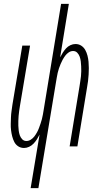

<svg xmlns="http://www.w3.org/2000/svg" viewBox="-20 -755 540 990"><path d="M138 215 184 -61Q178 -49 170.5 -37Q163 -25 153 -14.5Q143 -4 130 2Q117 8 104 8Q87 8 74 -0.5Q61 -9 54 -22.5Q47 -36 43 -51.5Q39 -67 37 -83.5Q35 -100 35.5 -116Q36 -132 36.5 -149Q37 -166 39.5 -182.5Q42 -199 44 -215L95 -520H135L83 -210Q81 -197 79 -184Q77 -171 76 -158Q75 -145 74.5 -132Q74 -119 74.5 -106.5Q75 -94 76.5 -81.5Q78 -69 82 -57.5Q86 -46 94.5 -37Q103 -28 116 -28Q128 -28 139 -35Q150 -42 157.5 -52Q165 -62 171 -73Q177 -84 181 -95Q185 -106 189 -117.5Q193 -129 196 -140.5Q199 -152 201 -163.5Q203 -175 205 -187L295 -735H335L290 -459Q296 -471 303.5 -483Q311 -495 320.5 -505.5Q330 -516 343 -522Q356 -528 369 -528Q386 -528 399 -519.5Q412 -511 419.5 -497.5Q427 -484 431 -468.5Q435 -453 436.5 -436.5Q438 -420 438 -404Q438 -388 437 -371Q436 -354 434 -337.5Q432 -321 429 -305L379 0H339L390 -310Q392 -323 394 -336Q396 -349 397.5 -362Q399 -375 399 -388Q399 -401 398.5 -413.5Q398 -426 396.5 -438.5Q395 -451 391 -462.5Q387 -474 378.5 -483Q370 -492 357 -492Q345 -492 334.5 -485Q324 -478 316.5 -468Q309 -458 303 -447Q297 -436 292.5 -425Q288 -414 284 -402.5Q280 -391 277.5 -379.5Q275 -368 273 -356.5Q271 -345 269 -333L178 215Z"/></svg>

Font: Iosevka Term Curly Extralight
Style: Italic
Weight: 200
Italic angle: -9°
Designer: Belleve Invis
Foundry: Belleve Invis
Version: Version 32.3.0